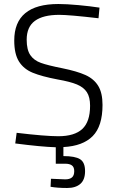

<svg xmlns="http://www.w3.org/2000/svg" viewBox="-20 -726 581 957"><path d="M296 7V52Q354 52 379 67.5Q404 83 404 127Q404 170 380.5 190.5Q357 211 315 211Q266 211 232 205L234 165Q288 168 305 168Q327 168 338.5 158.5Q350 149 350 127Q350 107 338.5 98.5Q327 90 305 90H258V8Q187 6 56 -11L63 -64Q206 -47 271 -47Q351 -47 390 -83Q429 -119 429 -199Q429 -242 413 -266.5Q397 -291 363.5 -305Q330 -319 267 -330Q188 -345 143 -363.5Q98 -382 74.5 -419.5Q51 -457 51 -524Q51 -706 271 -706Q312 -706 371.5 -700.5Q431 -695 476 -688L471 -635Q325 -652 275 -652Q195 -652 154 -622Q113 -592 113 -528Q113 -478 131 -451.5Q149 -425 184 -412.5Q219 -400 290 -386Q364 -371 406 -352Q448 -333 469.5 -298Q491 -263 491 -203Q491 -97 442 -47.5Q393 2 296 7Z"/></svg>

Font: Cairo Light
Style: Regular
Weight: 300
Designer: Mohamed Gaber, Accademia di Belle Arti di Urbino and others
Foundry: Kief Type Foundry, Accademia di Belle Arti di Urbino and others
Version: Version 3.011